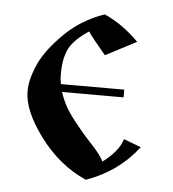

<svg xmlns="http://www.w3.org/2000/svg" viewBox="-44 -551 543 604"><g transform="rotate(5 228.0 -248.5)"><path d="M274.4 -381.8 372.1 -432.6C336.9 -467.8 300.5 -493.5 262.7 -509.8C213.9 -492.8 171.9 -467 136.7 -432.1C101.6 -397.3 77 -364.1 63 -332.5C49 -300.9 42 -272.8 42 -248C42 -207 62.3 -159.3 103 -105C143.7 -50.6 192.4 -11.1 249 13.7C316.7 -10.4 371.1 -49.5 412.1 -103.5L357.4 -124C349.6 -98 329.1 -72.6 295.9 -47.9C290 -60.9 276.7 -78.5 255.9 -100.6C235 -122.7 214.4 -147.1 193.8 -173.8C173.3 -200.5 158.9 -227.5 150.4 -254.9H344.7V-279.3H144.5C142.6 -289.1 141.6 -299.2 141.6 -309.6C141.6 -344.1 146.8 -371.4 157.2 -391.6C167.6 -411.8 188.2 -432 218.8 -452.1C224 -443 242.5 -419.6 274.4 -381.8Z"/></g></svg>

Font: TriodPostnaja
Style: Medium
Weight: 500
Version: 20110805; ttfautohint (v0.96) -l 8 -r 50 -G 200 -x 14 -w "G"